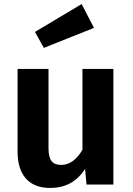

<svg xmlns="http://www.w3.org/2000/svg" viewBox="-20 -913 656 950"><path d="M384 -893 153 -755 197 -676 445 -775ZM541 -572H388V-172C361 -125 325 -97 283 -97C241 -97 220 -118 220 -180V-572H67V-161C67 -51 121 17 227 17C303 17 359 -13 401 -77L408 0H541Z"/></svg>

Font: Glow Sans TC Normal
Style: Bold
Weight: 700
Designer: Ryoko NISHIZUKA (kana, bopomofo & ideographs); Paul D. Hunt (Latin, Greek & Cyrillic); Sandoll Communications, Soo-young
Version: Version 0.93